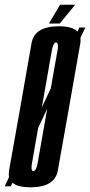

<svg xmlns="http://www.w3.org/2000/svg" viewBox="-67 -791 382 815"><path d="M-47 0 -28.5 -39.5Q-31 -52 -28.5 -67.5Q-16 -139 19.5 -337.5Q54 -535.5 66.8 -607.5Q79.5 -679.5 183 -679.5Q240.5 -679.5 262 -657L270 -674H295L274.5 -630.5Q276 -620 274 -607.5Q261 -535 226.5 -337.5Q191 -139 178.5 -67.5Q166 4 62.5 4Q8 4 -14 -15.5L-21.5 0ZM110 -334 148.5 -415.5Q172 -549 177 -576.5Q182 -605.5 174 -610Q172.5 -610.5 171 -610.5Q159 -610.5 153 -576.2Q147 -542 111 -337.5Q110.5 -335.5 110 -334ZM75 -65Q87 -65 93 -100Q99 -134.5 133.5 -330L95 -248Q73.5 -126.5 69 -100Q63.5 -70 71.5 -65.5Q73 -65 75 -65ZM140.5 -691 188 -771H252L186.5 -691Z"/></svg>

Font: Anybody UltraCondensed Medium
Style: Italic
Weight: 500
Width: 1
Italic angle: -10°
Designer: Tyler Finck
Foundry: Etcetera Type Company
Version: Version 1.010; ttfautohint (v1.8.3) -l 8 -r 50 -G 200 -x 14 